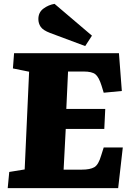

<svg xmlns="http://www.w3.org/2000/svg" viewBox="-20 -976 689 996"><path d="M131 -604 47 -621 53 -700H597L612 -504L518 -495L507 -531Q493 -576 475 -590.5Q457 -605 414 -605H333L324 -411H526L521 -307H321L310 -96H405Q447 -96 469 -108.5Q491 -121 505 -170L518 -211H617L593 0H20L28 -84L108 -97ZM457 -791 422 -737 240 -805Q203 -819 191 -837Q179 -855 179 -877Q179 -912 205.5 -931.5Q232 -951 263 -956Z"/></svg>

Font: Literata 12pt ExtraBold
Style: Italic
Weight: 800
Italic angle: -2°
Designer: Latin by Veronika Burian and Jose Scaglione. Greek by Irene Vlachou. Cyrillic by Vera Evstafieva
Foundry: TypeTogether
Version: Version 3.002